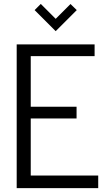

<svg xmlns="http://www.w3.org/2000/svg" viewBox="-20 -968 559 988"><path d="M158.2 -916 189.9 -947.8 266.6 -871.1 342.8 -947.3 375 -916 266.6 -807.6ZM65.9 0V-739.7H466.8V-679.2H138.2V-418.9H374V-358.4H138.2V-64.9H485.4V0Z"/></svg>

Font: News Cycle
Style: Regular
Weight: 500
Version: Version 0.5.2